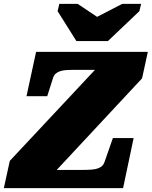

<svg xmlns="http://www.w3.org/2000/svg" viewBox="-63 -980 790 1000"><path d="M335 -766H499L663 -922L672 -960H574L390 -865L485 -864L341 -960H246L237 -922ZM137 -95H363Q392 -95 412.5 -96.5Q433 -98 447 -103Q461 -108 469.5 -116.5Q478 -125 482 -138L525 -261H633L578 0H-43L-12 -142L482 -670L507 -616H312Q292 -616 276 -614.5Q260 -613 247 -608Q234 -603 225.5 -595Q217 -587 213 -573L183 -479H75L125 -710H707L677 -572L170 -28Z"/></svg>

Font: Roboto Serif 20pt Black
Style: Italic
Weight: 900
Italic angle: -10°
Version: Version 1.008